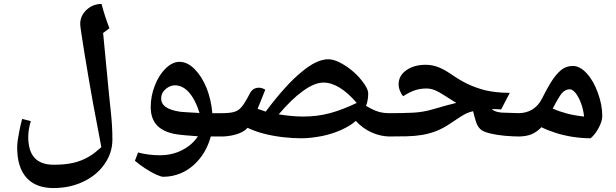

<svg xmlns="http://www.w3.org/2000/svg" viewBox="-20 -700 3116 972"><path d="M251 252Q161 252 114 199.5Q67 147 67 47Q67 30 70 8.5Q73 -13 78.5 -40Q84 -67 92 -98L136 -87Q123 -44 123 -7Q123 64 155 99Q187 134 253 134Q308 134 350.5 124.5Q393 115 430 93Q446 84 461.5 71.5Q477 59 493 45L471 -72Q462 -116 451 -177.5Q440 -239 428.5 -305.5Q417 -372 407.5 -431Q398 -490 392 -530Q386 -570 386 -578Q386 -620 418 -650Q450 -680 494 -680Q503 -646 513 -615.5Q523 -585 534 -557L502 -533L532 -221Q537 -172 541 -134.5Q545 -97 547 -63.5Q549 -30 549 7Q549 74 509 131Q469 188 401 220Q367 236 329.5 244Q292 252 251 252Z M807 195Q795 195 770 183.5Q745 172 716.5 153.5Q688 135 663 114L679 72Q706 79 733.5 82.5Q761 86 789 86Q852 86 903 59.5Q954 33 982 -10Q939 -13 908 -16Q877 -19 858 -23Q800 -36 771.5 -69Q743 -102 743 -159Q743 -214 764 -267.5Q785 -321 819 -354Q854 -387 888 -387Q929 -387 965.5 -350Q1002 -313 1026 -254Q1037 -226 1044.5 -194Q1052 -162 1055 -127H1109Q1117 -127 1117 -119V-17Q1117 -9 1109 -9H1047Q1029 57 990 104.5Q951 152 900 175Q855 195 807 195ZM990 -128Q976 -173 957 -204.5Q938 -236 915 -252Q892 -268 866 -268Q847 -268 831 -258Q815 -248 805 -234Q796 -219 796 -202Q796 -174 820.5 -157.5Q845 -141 894 -134Q905 -133 929 -131.5Q953 -130 990 -128Z M1505 0Q1461 0 1413 -5.5Q1365 -11 1319 -22.5Q1273 -34 1233 -53Q1230 -49 1225.5 -45Q1221 -41 1216 -38Q1195 -24 1163.5 -16.5Q1132 -9 1100 -9Q1092 -9 1092 -17V-119Q1092 -127 1100 -127Q1140 -127 1162 -132.5Q1184 -138 1199 -154Q1214 -170 1231 -201Q1235 -208 1238.5 -215Q1242 -222 1246 -229Q1261 -256 1291 -256Q1306 -256 1323 -246Q1313 -221 1303.5 -197Q1294 -173 1284 -149Q1295 -145 1305 -142Q1315 -139 1325 -135Q1428 -272 1507 -336Q1583 -400 1642 -400Q1667 -400 1697.5 -385Q1728 -370 1758 -346Q1788 -322 1810 -294Q1844 -253 1844 -226Q1844 -192 1833 -164Q1869 -143 1894 -135Q1919 -127 1954 -127Q1963 -127 1963 -119V-17Q1963 -9 1954 -9Q1908 -9 1862.5 -29Q1817 -49 1781 -88Q1757 -65 1710 -43.5Q1663 -22 1609 -11Q1582 -6 1556.5 -3Q1531 0 1505 0ZM1515 -110Q1587 -110 1650 -127Q1713 -144 1786 -179Q1741 -231 1699 -256.5Q1657 -282 1617 -282Q1573 -282 1514.5 -240Q1456 -198 1391 -121Q1423 -116 1454 -113Q1485 -110 1515 -110Z M1946 -9Q1938 -9 1938 -17V-119Q1938 -127 1946 -127Q2019 -127 2070 -129.5Q2121 -132 2169 -146Q2212 -159 2242.5 -167Q2273 -175 2290 -179Q2277 -187 2263.5 -195.5Q2250 -204 2236 -213Q2204 -234 2182.5 -243Q2161 -252 2139 -252Q2109 -252 2082 -243.5Q2055 -235 2021 -213Q2012 -222 2005 -239.5Q1998 -257 1998 -273Q1998 -317 2037 -344.5Q2076 -372 2135 -372Q2167 -372 2196.5 -361Q2226 -350 2263 -325Q2308 -294 2346 -275.5Q2384 -257 2436 -243Q2462 -237 2493 -233.5Q2524 -230 2561 -230L2517 -146Q2509 -147 2501 -147Q2493 -147 2485 -147.5Q2477 -148 2469 -148Q2479 -139 2491 -135.5Q2503 -132 2518 -130Q2541 -129 2565.5 -128.5Q2590 -128 2612 -127Q2620 -127 2620 -119V-17Q2620 -9 2612 -9Q2576 -9 2537 -12.5Q2498 -16 2465.5 -23.5Q2433 -31 2418 -41Q2398 -56 2389.5 -84Q2381 -112 2375 -137Q2356 -133 2340.5 -125.5Q2325 -118 2306 -105.5Q2287 -93 2257 -73Q2221 -49 2187 -36Q2153 -23 2117 -17Q2081 -11 2039 -10Q1997 -9 1946 -9Z M2970 0Q2926 0 2880.5 -7Q2835 -14 2794 -27Q2753 -40 2721 -56Q2697 -31 2670 -20Q2643 -9 2603 -9Q2595 -9 2595 -17V-119Q2595 -127 2603 -127Q2644 -127 2674.5 -145.5Q2705 -164 2724 -201Q2736 -225 2746.5 -244.5Q2757 -264 2766 -278.5Q2775 -293 2782 -303Q2807 -337 2829 -351.5Q2851 -366 2880 -366Q2916 -366 2950.5 -328.5Q2985 -291 3007 -229Q3029 -169 3029 -113Q3029 -87 3011 -53Q2993 -19 2970 0ZM2937 -110Q2933 -147 2921 -178.5Q2909 -210 2894 -229Q2878 -248 2865 -248Q2843 -248 2826 -230Q2818 -221 2806 -201Q2794 -181 2778 -150Q2810 -136 2849.5 -125.5Q2889 -115 2937 -110Z"/></svg>

Font: Noto Naskh Arabic
Style: Bold
Weight: 700
Designer: Monotype Design Team, David Williams, Mohamad Dakak and Nizar Qandah
Foundry: Monotype Imaging Inc.
Version: Version 2.016